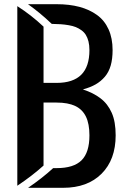

<svg xmlns="http://www.w3.org/2000/svg" viewBox="-20 -895 595 915"><path d="M250 -500Q328.1 -500 367.2 -538.8Q406.2 -577.6 406.2 -656.2Q406.2 -679.7 401.6 -697.8Q397 -715.8 388.9 -728.8Q380.9 -741.7 367.9 -751Q355 -760.3 341.1 -765.9Q327.1 -771.5 307.4 -774.9Q287.6 -778.3 269.3 -779.5Q251 -780.8 226.6 -781.2Q195.8 -810.5 166.7 -834.2Q137.7 -857.9 113.3 -875H250Q310.5 -875 358.4 -862.3Q406.2 -849.6 442.1 -823.7Q478 -797.9 497.3 -755.4Q516.6 -712.9 516.6 -656.2Q516.6 -614.3 507.6 -582.8Q498.5 -551.3 479.7 -529.3Q460.9 -507.3 435.8 -492.9Q410.6 -478.5 375 -468.8Q400.4 -460.4 420.4 -450.4Q440.4 -440.4 458.5 -426.8Q476.6 -413.1 489.7 -396Q502.9 -378.9 512.5 -357.4Q522 -335.9 526.6 -309.1Q531.2 -282.2 531.2 -250Q531.2 -134.3 464.1 -67.1Q397 0 281.2 0H113.8Q181.2 -45.9 233.4 -93.8H250Q331.1 -93.8 368.7 -131.1Q406.2 -168.5 406.2 -250Q406.2 -304.7 389.6 -339.1Q373 -373.5 338.6 -389.9Q304.2 -406.2 250 -406.2H187.5V-106Q133.3 -57.1 62.5 -9.8V-865.7Q128.4 -823.7 187.5 -768.1V-500Z"/></svg>

Font: Oswald
Style: Stencbab
Weight: 400
Designer: Mathieu Le Lay
Foundry: Mathieu Le Lay
Version: Version 1.000